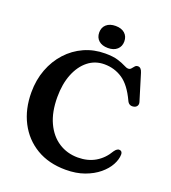

<svg xmlns="http://www.w3.org/2000/svg" viewBox="-160 -1013 1027 1151"><g transform="rotate(20 353.0 -437.5)"><path d="M673.5 -180.5Q673 -149 654.2 -114.2Q635.5 -79.5 599 -49.2Q562.5 -19 510.2 0Q458 19 391 19Q283 19 204.2 -28Q125.5 -75 82.8 -157.8Q40 -240.5 40 -347.5Q40 -427 65.5 -494.5Q91 -562 136.8 -612Q182.5 -662 244 -689.8Q305.5 -717.5 377.5 -717.5Q427.5 -717.5 458.5 -708Q489.5 -698.5 507.5 -688.8Q525.5 -679 536.5 -679Q548 -679 555 -687.5Q562 -696 569 -704.2Q576 -712.5 588 -712.5Q608.5 -712.5 617.5 -682L669 -513.5Q673 -499 665.8 -488.5Q658.5 -478 644 -476Q616 -471 603.5 -499Q563 -586 511.2 -620.5Q459.5 -655 395 -655Q336 -655 291.2 -619.5Q246.5 -584 221.2 -520.8Q196 -457.5 196 -374Q196 -278.5 227 -211.8Q258 -145 312 -110Q366 -75 434.5 -75Q498 -75 545.8 -103Q593.5 -131 624 -183.5Q641 -207.5 658 -203.5Q673.5 -200 673.5 -180.5ZM379.5 -753.5Q342.5 -753.5 321 -772.5Q299.5 -791.5 299.5 -824Q299.5 -856 321 -875Q342.5 -894 379.5 -894Q417 -894 438.2 -875Q459.5 -856 459.5 -824Q459.5 -792 438.2 -772.8Q417 -753.5 379.5 -753.5Z"/></g></svg>

Font: Fraunces 9pt Soft SemiBold
Style: Regular
Weight: 600
Version: Version 1.000;[b76b70a41]